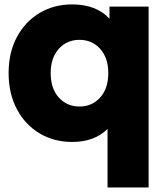

<svg xmlns="http://www.w3.org/2000/svg" viewBox="-20 -631 750 867"><path d="M651.1 215.6H465.6V-48.9Q406.7 10 305.6 10Q224.4 10 159.4 -28.3Q94.4 -66.7 56.7 -137.2Q18.9 -207.8 18.9 -301.1Q18.9 -394.4 56.7 -464.4Q94.4 -534.4 159.4 -572.8Q224.4 -611.1 305.6 -611.1Q414.4 -611.1 474.4 -546.7V-601.1H651.1ZM468.9 -301.1Q468.9 -370 432.2 -410.6Q395.6 -451.1 338.9 -451.1Q282.2 -451.1 245.6 -410.6Q208.9 -370 208.9 -301.1Q208.9 -231.1 245.6 -190.6Q282.2 -150 338.9 -150Q395.6 -150 432.2 -190.6Q468.9 -231.1 468.9 -301.1Z"/></svg>

Font: Paperlogy 9 Black
Style: Regular
Weight: 900
Designer: redesigned by Lee Juim, glyphs from Gmarket Sans & Montserrat
Foundry: PT&
Version: Version 1.001